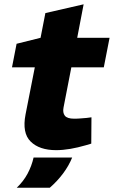

<svg xmlns="http://www.w3.org/2000/svg" viewBox="-20 -693 532 897"><path d="M242.3 8.5Q163.9 8.5 123.2 -31.7Q82.5 -71.8 99.4 -158.7L142.6 -378.3H36L57.5 -488.5L169.5 -516.4L192 -631.9L370.7 -672.9L340.7 -516.4H491.9L464.9 -378.3H313.3L276.7 -190.1Q272.2 -166.5 282.9 -152.5Q293.7 -138.5 326.6 -138.5Q343.7 -138.5 357.3 -139.8Q370.8 -141 384.4 -142L407.3 -145L406.4 -22L380.9 -14.4Q343.5 -3.5 308.6 2.5Q273.7 8.5 242.3 8.5ZM58.3 184Q89.8 154 108.9 118.2Q127.9 82.5 136.9 43H317.2Q301.2 82 274.5 117.7Q247.7 153.5 212.7 184Z"/></svg>

Font: REM Medium
Style: Italic
Weight: 500
Italic angle: -11°
Designer: Octavio Pardo
Foundry: Ashler Design
Version: Version 1.005;gftools[0.9.28]